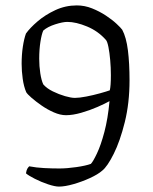

<svg xmlns="http://www.w3.org/2000/svg" viewBox="-20 -585 564 710"><path d="M198 105Q183 105 157.5 96.5Q132 88 108.5 76Q85 64 76 56Q78 44 81 39Q84 34 88 30Q114 35 143 36.5Q172 38 200 38Q227 38 262 33Q297 28 316 21Q324 13 338.5 -17.5Q353 -48 366 -97Q379 -146 385 -211Q369 -202 340.5 -189.5Q312 -177 280.5 -168Q249 -159 224 -159Q203 -159 179 -169.5Q155 -180 133.5 -195Q112 -210 96.5 -223.5Q81 -237 77 -244Q68 -265 64 -293.5Q60 -322 60 -349Q60 -383 64.5 -412.5Q69 -442 76 -461Q91 -482 119 -506Q147 -530 184.5 -547.5Q222 -565 264 -565Q293 -565 320.5 -554Q348 -543 371.5 -527.5Q395 -512 411 -497Q427 -482 432 -475Q447 -447 453 -399Q459 -351 459 -288Q459 -204 441.5 -133.5Q424 -63 400.5 -16Q377 31 358 46Q342 60 312.5 73.5Q283 87 251.5 96Q220 105 198 105ZM257 -223Q273 -223 299 -228Q325 -233 350 -240Q375 -247 386 -251Q390 -267 390 -307Q390 -335 387.5 -363Q385 -391 381 -411Q377 -431 372 -437Q343 -470 302 -487Q261 -504 229 -504Q212 -504 184 -495Q156 -486 140 -472Q134 -459 129.5 -430.5Q125 -402 125 -368Q125 -340 129 -314Q133 -288 140 -273Q153 -258 175.5 -247Q198 -236 220.5 -229.5Q243 -223 257 -223Z"/></svg>

Font: Texturina ExtraLight
Style: Regular
Weight: 200
Designer: Guillermo Torres Carreño
Foundry: Omnibus-Type
Version: Version 1.002; ttfautohint (v1.8.3)